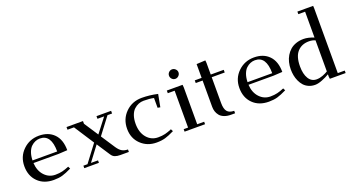

<svg xmlns="http://www.w3.org/2000/svg" viewBox="-51 -1303 3440 1885"><g transform="rotate(-20 1669.0 -361.0)"><path d="M276.9 -452.1Q375.5 -452.1 433.3 -392.8Q491.2 -333.5 491.2 -223.1L397.9 -217.8H136.2Q141.1 -135.3 187.5 -85.7Q233.9 -36.1 300.8 -36.1Q341.8 -36.1 374 -43.9Q406.2 -51.8 443.8 -67.9L456.1 -43.9Q397.5 -15.1 359.4 -4.2Q321.3 6.8 269 6.8Q165.5 6.8 103.3 -55.2Q41 -117.2 41 -217.8Q41 -318.4 109.9 -385.3Q178.7 -452.1 276.9 -452.1ZM136.2 -245.1H394Q394 -422.9 276.9 -422.9Q252 -422.9 228.5 -413.3Q205.1 -403.8 184.3 -384Q163.6 -364.3 150.4 -328.4Q137.2 -292.5 136.2 -245.1Z M562 -411.1V-439H733.9V-411.1L830.6 -263.2L944.8 -411.1H875V-439H1027.8V-411.1H980L847.7 -236.8L942.9 -91.8Q968.3 -53.7 994.1 -39.8Q1020 -25.9 1053.7 -25.9V0H963.9Q932.1 0 909.4 -8.5Q886.7 -17.1 871.6 -41L781.7 -178.2L667 -25.9H740.7V0H587.9V-25.9H630.9L764.6 -203.1L629.9 -411.1Z M1114.7 -217.8Q1114.7 -319.8 1183.1 -387.9Q1251.5 -456.1 1353.5 -456.1Q1434.1 -456.1 1518.6 -437L1493.7 -306.2L1466.8 -311V-413.1Q1424.3 -422.9 1360.8 -422.9Q1333 -422.9 1307.6 -412.8Q1282.2 -402.8 1259.5 -381.8Q1236.8 -360.8 1223.4 -323.2Q1210 -285.6 1210 -235.8Q1210 -145.5 1256.3 -90.8Q1302.7 -36.1 1374.5 -36.1Q1415.5 -36.1 1447.8 -43.9Q1480 -51.8 1517.6 -67.9L1529.8 -43.9Q1471.2 -15.1 1433.1 -4.2Q1395 6.8 1342.8 6.8Q1245.6 6.8 1180.2 -56.2Q1114.7 -119.1 1114.7 -217.8Z M1609.9 -411.1V-439H1774.4L1776.9 -411.1V-25.9H1849.6V0H1635.7V-25.9H1681.6V-411.1ZM1694.1 -533Q1679.7 -547.9 1679.7 -567.9Q1679.7 -587.9 1694.1 -602.5Q1708.5 -617.2 1728.5 -617.2Q1748.5 -617.2 1763.7 -602.5Q1778.8 -587.9 1778.8 -567.9Q1778.8 -547.9 1763.7 -533Q1748.5 -518.1 1728.5 -518.1Q1708.5 -518.1 1694.1 -533Z M1901.9 -411.1V-439H1973.6V-583L2066.4 -587.9L2068.8 -561V-439H2204.6V-411.1H2068.8V-141.1Q2068.8 -79.6 2091.3 -52.7Q2113.8 -25.9 2163.6 -25.9V0H2121.6Q2080.6 0 2050.8 -12Q2021 -23.9 2004.6 -44.2Q1988.3 -64.5 1981 -87.4Q1973.6 -110.4 1973.6 -136.2V-411.1Z M2523.4 -452.1Q2622.1 -452.1 2679.9 -392.8Q2737.8 -333.5 2737.8 -223.1L2644.5 -217.8H2382.8Q2387.7 -135.3 2434.1 -85.7Q2480.5 -36.1 2547.4 -36.1Q2588.4 -36.1 2620.6 -43.9Q2652.8 -51.8 2690.4 -67.9L2702.6 -43.9Q2644 -15.1 2606 -4.2Q2567.9 6.8 2515.6 6.8Q2412.1 6.8 2349.9 -55.2Q2287.6 -117.2 2287.6 -217.8Q2287.6 -318.4 2356.4 -385.3Q2425.3 -452.1 2523.4 -452.1ZM2382.8 -245.1H2640.6Q2640.6 -422.9 2523.4 -422.9Q2498.5 -422.9 2475.1 -413.3Q2451.7 -403.8 2430.9 -384Q2410.2 -364.3 2397 -328.4Q2383.8 -292.5 2382.8 -245.1Z M2824.2 -217.8Q2824.2 -255.9 2832.8 -290.8Q2841.3 -325.7 2859.1 -356Q2877 -386.2 2902.3 -408.4Q2927.7 -430.7 2963.9 -443.4Q3000 -456.1 3043.5 -456.1Q3090.3 -456.1 3150.4 -432.1V-702.1H3079.6V-729H3244.1L3245.6 -702.1V-25.9H3318.4V0H3153.3L3150.4 -23.9V-47.9Q3119.6 -28.8 3075.4 -11Q3031.2 6.8 2999.5 6.8Q2962.4 6.8 2932.4 -6.6Q2902.3 -20 2882.6 -42Q2862.8 -64 2849.4 -93.5Q2835.9 -123 2830.1 -154.1Q2824.2 -185.1 2824.2 -217.8ZM2919.4 -213.9Q2919.4 -133.8 2948.5 -86.4Q2977.5 -39.1 3031.2 -39.1Q3063 -39.1 3095.5 -51.5Q3127.9 -64 3150.4 -78.1V-402.8Q3121.6 -416 3084.5 -416Q3009.3 -416 2964.4 -366.5Q2919.4 -316.9 2919.4 -213.9Z"/></g></svg>

Font: Dehuti
Style: Bold
Weight: 700
Version: Version 1.2